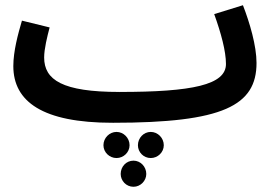

<svg xmlns="http://www.w3.org/2000/svg" viewBox="-20 -449 1052 735"><path d="M411 21 412 20V21C835 21 962 -45 962 -208C962 -274 936 -362 910 -429L800 -395C826 -323 845 -253 845 -204C845 -124 716 -97 438 -97V-96L437 -97C219 -97 149 -143 149 -229C149 -262 161 -310 170 -344L64 -370C49 -319 31 -253 31 -196C31 -60 143 21 411 21ZM557 56C530 56 508 79 508 107C508 134 530 156 557 156C584 156 607 134 607 107C607 79 584 56 557 56ZM426 56C399 56 376 79 376 107C376 134 399 156 426 156C453 156 476 134 476 107C476 79 453 56 426 56ZM491 166C463 166 442 189 442 217C442 243 463 266 491 266C518 266 540 243 540 217C540 189 518 166 491 166Z"/></svg>

Font: Noto Sans Arabic UI SmBd
Style: Regular
Weight: 600
Designer: Monotype Design Team, Nadine Chahine and Nizar Qandah
Foundry: Monotype Imaging Inc.
Version: Version 2.010